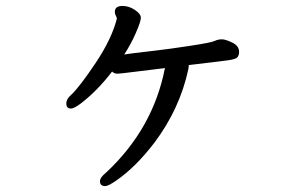

<svg xmlns="http://www.w3.org/2000/svg" viewBox="-20 -587 1040 649"><path d="M335.9 42Q317.9 42 317.9 25.9Q317.9 12.7 338.9 -3.9Q497.1 -151.9 537.1 -355L538.1 -356.9Q532.2 -356 506.1 -353Q480 -350.1 432.4 -344Q384.8 -337.9 377 -337.9Q365.7 -337.9 358.9 -345.2Q310.1 -281.2 253.9 -237.8Q230 -219.7 219.2 -220.2Q204.1 -220.2 204.1 -237.8Q204.1 -252 220.2 -266.1Q249 -293 303.5 -374.5Q357.9 -456.1 375 -523.9Q375 -527.8 371.6 -533.9Q368.2 -540 368.2 -546.9Q368.2 -566.9 394 -566.9Q416 -566.9 436 -553.5Q456.1 -540 456.1 -526.9Q456.1 -514.6 439.5 -476.3Q422.9 -438 399.9 -402.8L431.2 -407.2Q461.9 -411.1 505.4 -416Q548.8 -420.9 621.3 -431.9Q693.8 -442.9 705.3 -448.5Q716.8 -454.1 730 -454.1Q742.2 -454.1 765.1 -443.1Q788.1 -432.1 788.1 -412.1Q788.1 -400.9 783 -394Q777.8 -387.2 752.9 -383.5Q728 -379.9 618.2 -367.2Q618.2 -361.3 616.2 -351.1Q587.4 -219.2 502.9 -106Q439 -22 372.1 23.9Q345.7 42 335.9 42Z"/></svg>

Font: LXGW WenKai Screen R
Style: Regular
Weight: 400
Designer: Fontworks Inc.
Version: Version 1.235;May 31, 2022